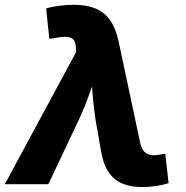

<svg xmlns="http://www.w3.org/2000/svg" viewBox="-55 -758 764 790"><path d="M-35.2 0 258.3 -543.9 257.3 -559.6Q257.3 -582 248.5 -593.3Q239.7 -604.5 220.9 -606.2Q202.1 -607.9 171.4 -601.6L147.9 -598.1L134.8 -723.1Q156.2 -730 188 -734.1Q219.7 -738.3 250.5 -738.3Q301.3 -738.3 337.9 -723.1Q374.5 -708 397.7 -675.3Q420.9 -642.6 432.6 -589.4L521.5 -171.9Q526.4 -147.9 537.1 -135.7Q547.9 -123.5 564 -120.6Q580.1 -117.7 601.6 -121.6L625 -125.5L638.7 -4.4Q618.7 2.4 588.6 7.1Q558.6 11.7 528.8 11.7Q481.4 11.7 446.8 -3.4Q412.1 -18.6 390.6 -51.5Q369.1 -84.5 360.4 -138.2L338.4 -263.7Q330.1 -317.9 325.7 -372.3Q321.3 -426.8 318.8 -488.3H355Q332 -426.8 313 -372.3Q293.9 -317.9 268.6 -263.7L144 0Z"/></svg>

Font: Inter 16pt ExtraBold
Style: Italic
Weight: 800
Italic angle: -9.3988°
Version: Version 4.001;git-66647c0bb